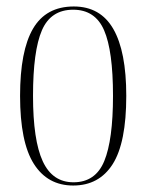

<svg xmlns="http://www.w3.org/2000/svg" viewBox="-20 -563 451 593"><path d="M206 10Q127 10 84.5 -57Q42 -124 42 -267Q42 -406 82 -474.5Q122 -543 208 -543Q290 -543 330 -473.5Q370 -404 370 -267Q370 -122 328 -56Q286 10 206 10ZM207 0Q275 0 302 -65.5Q329 -131 329 -267Q329 -406 301.5 -469.5Q274 -533 206 -533Q137 -533 109.5 -469.5Q82 -406 82 -267Q82 -130 112 -65Q142 0 207 0Z"/></svg>

Font: Noto Serif Display ExtraCondensed ExtraLight
Style: Regular
Weight: 200
Width: 2
Designer: Monotype Design Team
Foundry: Monotype Imaging Inc.
Version: Version 2.009